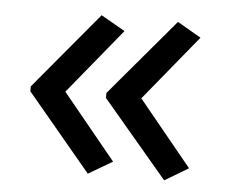

<svg xmlns="http://www.w3.org/2000/svg" viewBox="-39 -514 587 501"><g transform="rotate(5 254.5 -263.5)"><path d="M40 -270V-257L208 -56L271 -93L131 -264L271 -435L208 -471ZM238 -270V-257L408 -56L470 -93L330 -264L470 -435L408 -471Z"/></g></svg>

Font: Noto Sans Psalter Pahlavi
Style: Regular
Weight: 400
Designer: Monotype Design Team
Foundry: Monotype Imaging Inc.
Version: Version 2.002